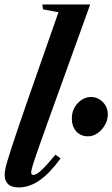

<svg xmlns="http://www.w3.org/2000/svg" viewBox="-20 -831 504 862"><path d="M64 10.5Q32 10.5 16.5 -4.2Q1 -19 1 -46Q1 -56 3.5 -69.8Q6 -83.5 12.8 -106.8Q19.5 -130 31.8 -167.8Q44 -205.5 63.5 -262.8Q83 -320 111.5 -402L242.5 -776L173 -789L170 -811H385L203.5 -308Q173.5 -224.5 155 -172Q136.5 -119.5 128.2 -92.5Q120 -65.5 120 -58.5Q120 -51.5 122.2 -48.5Q124.5 -45.5 130 -45.5Q143 -45.5 166.2 -67Q189.5 -88.5 229 -136.5L252 -120Q203.5 -53 157.5 -21.2Q111.5 10.5 64 10.5ZM375.5 -219Q342 -219 322.2 -241.2Q302.5 -263.5 302.5 -299.5Q302.5 -339.5 328.8 -367.5Q355 -395.5 388.5 -395.5Q419 -395.5 441.5 -373Q464 -350.5 464 -317Q464 -292.5 451.2 -270Q438.5 -247.5 418.2 -233.2Q398 -219 375.5 -219Z"/></svg>

Font: Libre Caslon Condensed
Style: Italic
Weight: 400
Italic angle: -22.583°
Designer: Pablo Impallari, Rodrigo Fuenzalida, Katja Schimmel, Ertekin Erdin
Foundry: Pablo Impallari, Rodrigo Fuenzalida
Version: Version 2.000;gftools[0.9.33]